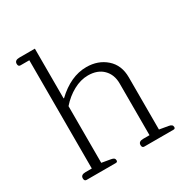

<svg xmlns="http://www.w3.org/2000/svg" viewBox="-164 -843 941 977"><g transform="rotate(-30 307.0 -355.0)"><path d="M54 -16Q54 -37 82 -37H119V-673H67Q54 -673 54 -689Q54 -710 82 -710H173V-419L175 -417Q260 -498 352 -498Q421 -498 467.5 -457Q514 -416 514 -345V-38L566 -29Q588 -26 588 -10Q588 0 578 0H406Q393 0 393 -16Q393 -37 421 -37H458V-341Q458 -393 426 -425Q394 -457 338 -457Q295 -457 252 -433.5Q209 -410 175 -371V-38L227 -29Q239 -27 244 -22.5Q249 -18 249 -10Q249 0 239 0H67Q54 0 54 -16Z"/></g></svg>

Font: Maitree Light
Style: Regular
Weight: 300
Designer: CadsonDemak Team
Foundry: CadsonDemak
Version: Version 1.001